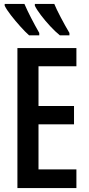

<svg xmlns="http://www.w3.org/2000/svg" viewBox="-20 -959 453 979"><path d="M369.6 0H68.8V-713.9H369.6V-621.1H176.3V-418.5H357.4V-325.2H176.3V-95.2H369.6ZM256.8 -939Q267.1 -913.6 289.6 -870.8Q312 -828.1 334 -791V-778.8H285.2Q262.2 -797.4 236.3 -825.2Q210.4 -853 188.7 -881.6Q167 -910.2 157.7 -929.7V-939ZM104.5 -939Q119.1 -905.3 138.7 -867.4Q158.2 -829.6 180.2 -791V-778.8H128.4Q108.4 -796.4 83.3 -824.5Q58.1 -852.5 35.9 -881.1Q13.7 -909.7 3.9 -929.7V-939Z"/></svg>

Font: Open Sans Condensed SemiBold
Style: Regular
Weight: 600
Width: 3
Designer: Monotype Design Team
Foundry: Monotype Imaging Inc.
Version: Version 3.000; ttfautohint (v1.8.4)